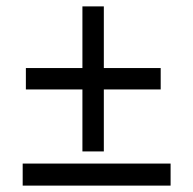

<svg xmlns="http://www.w3.org/2000/svg" viewBox="-20 -581 605 601"><path d="M51 0H514V-69H51ZM483 -301V-368H305V-561H238V-368H61V-301H238V-107H305V-301Z"/></svg>

Font: Repo
Style: Regular
Weight: 400
Designer: Stefan Peev
Foundry: Context Ltd
Version: Version 0.000